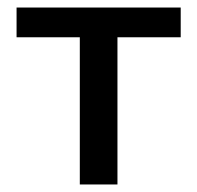

<svg xmlns="http://www.w3.org/2000/svg" viewBox="-20 -490 524 510"><path d="M192 0V-470H292V0ZM24 -391V-470H460V-391Z"/></svg>

Font: Ysabeau SC SemiBold
Style: Regular
Weight: 600
Designer: Christian Thalmann (Catharsis Fonts)
Version: Version 2.001;gftools[0.9.30]; featfreeze: smcp